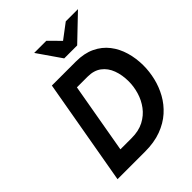

<svg xmlns="http://www.w3.org/2000/svg" viewBox="-253 -1057 1193 1193"><g transform="rotate(-45 343.0 -460.5)"><path d="M72.4 0 195.4 -700H406.4Q479.3 -700 532.2 -674.8Q585.2 -649.5 619.2 -605.6Q653.2 -561.8 669.7 -505Q686.2 -448.3 686.2 -385.4Q686.2 -332.5 673.2 -277.9Q660.3 -223.4 632.7 -173.6Q605.1 -123.7 561.5 -84.7Q517.8 -45.6 456.3 -22.8Q394.8 0 314 0ZM216.2 -118.6H315.4Q377.2 -118.6 421.9 -141.9Q466.6 -165.3 495.3 -203.7Q524 -242 537.8 -288.4Q551.6 -334.7 551.6 -380.2Q551.6 -437.2 534.5 -483Q517.4 -528.8 481.9 -555.4Q446.5 -582 391.2 -582H297.4ZM369 -765 261 -921H367.8L440.8 -847.2L538.6 -921H645.8L482.8 -765Z"/></g></svg>

Font: Overpass
Style: Italic
Weight: 400
Italic angle: -10°
Designer: Delve Withrington, Dave Bailey, Thomas Jockin
Foundry: Delve Fonts LLC
Version: Version 4.000